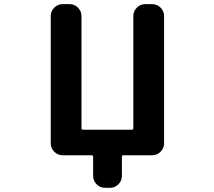

<svg xmlns="http://www.w3.org/2000/svg" viewBox="-20 -775 1040 933"><path d="M719.7 -754.9Q743.2 -754.9 760.3 -737.8Q777.3 -720.7 777.3 -697.3V-78.1Q777.3 -54.7 760.3 -37.6Q743.2 -20.5 719.7 -20.5H579.1Q572.3 -20.5 572.3 -13.7V80.1Q572.3 103.5 555.2 120.6Q538.1 137.7 514.6 137.7H490.2Q466.8 137.7 449.7 120.6Q432.6 103.5 432.6 80.1V-13.7Q432.6 -20.5 424.8 -20.5H284.2Q260.7 -20.5 243.7 -37.6Q226.6 -54.7 226.6 -78.1V-697.3Q226.6 -720.7 243.7 -737.8Q260.7 -754.9 284.2 -754.9H318.4Q341.8 -754.9 358.9 -737.8Q376 -720.7 376 -697.3V-152.3Q376 -144.5 383.8 -144.5H620.1Q627.9 -144.5 627.9 -152.3V-697.3Q627.9 -720.7 645 -737.8Q662.1 -754.9 685.5 -754.9Z"/></svg>

Font: Gen Jyuu Gothic Monospace Bold
Style: Bold
Weight: 700
Designer: [Source Han Sans]
Ryoko NISHIZUKA  (kana & ideographs); Paul D. Hunt (Latin, Greek & Cyrillic); Wenlong ZHANG  (bopomofo
Version: Version 1.002.20150607